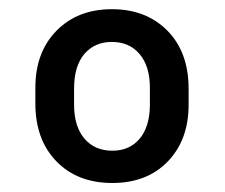

<svg xmlns="http://www.w3.org/2000/svg" viewBox="-20 -741 497 424"><path d="M58.1 -547.4Q58.1 -625.5 104.7 -673.1Q151.4 -720.7 227.1 -720.7Q302.7 -720.7 349.6 -673.3Q396.5 -626 396.5 -544.9V-509.8Q396.5 -432.1 350.6 -384.5Q304.7 -336.9 228 -336.9Q150.9 -336.9 104.5 -384.8Q58.1 -432.6 58.1 -512.2ZM143.6 -509.8Q143.6 -461.9 166.3 -435.1Q189 -408.2 228 -408.2Q266.1 -408.2 288.3 -434.6Q310.5 -460.9 311 -508.3V-547.4Q311 -594.7 288.3 -621.6Q265.6 -648.4 227.1 -648.4Q189 -648.4 166.3 -621.8Q143.6 -595.2 143.6 -545.4Z"/></svg>

Font: Shabnam Medium FD
Style: Medium-FD
Weight: 500
Foundry: DejaVu fonts team - Redesigned by Saber Rastikerdar - Based on Vazir font
Version: Version 5.0.0